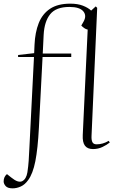

<svg xmlns="http://www.w3.org/2000/svg" viewBox="-54 -802 639 1051"><path d="M15 229Q-12 229 -23 216.5Q-34 204 -34 191Q-34 166 -16 151L8 170Q46 201 68 189.5Q90 178 96 141Q101 108 103 78Q105 48 107 5L132 -490H45V-501L133 -511L135 -557Q138 -625 158 -675.5Q178 -726 220 -754Q262 -782 331 -782Q371 -782 399.5 -771Q428 -760 445 -744L470 -767L478 -759L447 -57Q446 -35 452 -23.5Q458 -12 475 -12Q509 -12 541 -31L547 -22Q531 -9 507 2.5Q483 14 455 14Q425 14 411 -4.5Q397 -23 399 -63L426 -640Q416 -642 407.5 -648Q399 -654 391 -662L403 -683Q422 -716 402 -740Q382 -764 326 -764Q253 -764 221 -724.5Q189 -685 185 -612L180 -509H336V-490H179L159 -103Q153 12 139.5 80.5Q126 149 100 184Q82 209 59.5 219Q37 229 15 229Z"/></svg>

Font: Display Extralight
Style: Italic
Weight: 200
Italic angle: -2°
Designer: Latin by Veronika Burian and Jose Scaglione. Greek by Irene Vlachou. Cyrillic by Vera Evstafieva
Foundry: TypeTogether
Version: Version 3.002